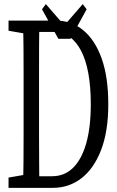

<svg xmlns="http://www.w3.org/2000/svg" viewBox="-20 -902 561 922"><path d="M21 0V-49.3L122.6 -66.9H129.9V0ZM90.8 0Q92.3 -61 92.8 -122.6Q93.3 -184.1 93.3 -250.5Q93.3 -316.9 93.3 -385.7V-430.7Q93.3 -493.2 93.3 -555.4Q93.3 -617.7 92.8 -680.2Q92.3 -742.7 90.8 -803.2H168.9Q168 -743.2 167.7 -681.2Q167.5 -619.1 167.5 -556.6Q167.5 -494.1 167.5 -430.7V-385.7Q167.5 -317.4 167.5 -252Q167.5 -186.5 168 -124Q168.5 -61.5 168.9 0ZM129.9 0V-55.7H230Q290 -55.7 331.3 -96.7Q372.6 -137.7 394.3 -214.6Q416 -291.5 416 -400.9Q416 -569.8 368.9 -659.2Q321.8 -748.5 236.8 -748.5H129.9V-803.2H249Q323.2 -803.2 379.9 -756.6Q436.5 -710 468.3 -620.8Q500 -531.7 500 -400.9Q500 -271 465.3 -181.4Q430.7 -91.8 370.8 -45.9Q311 0 234.9 0ZM21 -754.4V-803.2H129.9V-736.8H122.6ZM200.2 -882.3 320.8 -743.2H256.8L377.4 -882.3L396 -857.4L318.4 -715.8H260.3L181.6 -857.4Z"/></svg>

Font: Scarab Serif
Style: Regular
Weight: 400
Designer: John Roberts
Foundry: Scarab
Version: 1.0